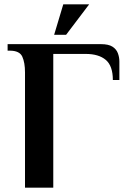

<svg xmlns="http://www.w3.org/2000/svg" viewBox="-20 -863 584 883"><path d="M95 0V-530Q95 -575 82.5 -602.5Q70 -630 25 -630H15V-660H444Q479 -660 497 -648.5Q515 -637 522 -618.5Q529 -600 529 -580V-495H499Q499 -560 466.5 -587.5Q434 -615 374 -615H225V0ZM229 -703 271 -843H390L284 -703Z"/></svg>

Font: El Messiri
Style: Regular
Weight: 400
Designer: Mohamed Gaber
Foundry: Kief Type Foundry
Version: Version 2.020